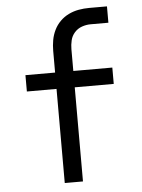

<svg xmlns="http://www.w3.org/2000/svg" viewBox="-53 -777 605 819"><g transform="rotate(-5 250.0 -367.5)"><path d="M191 0V-403H64V-473H191V-566Q191 -589 195 -611.5Q199 -634 209 -654.5Q219 -675 235 -691Q251 -707 271.5 -717Q292 -727 314.5 -731Q337 -735 360 -735H436V-665H360Q341 -665 322.5 -658.5Q304 -652 291 -637.5Q278 -623 273.5 -604Q269 -585 269 -566V-473H436V-403H269V0Z"/></g></svg>

Font: HulyMono
Style: Regular
Weight: 400
Monospace: yes
Designer: Belleve Invis
Foundry: Belleve Invis
Version: Version 33.2.5; ttfautohint (v1.8.4)